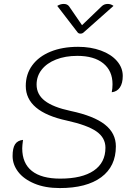

<svg xmlns="http://www.w3.org/2000/svg" viewBox="-20 -947 678 976"><path d="M44 -154Q44 -194 56.5 -213.5Q69 -233 97 -236Q93 -206 93 -193Q93 -117 142 -78Q191 -39 286 -39Q397 -39 456.5 -79.5Q516 -120 516 -196Q516 -247 470 -279Q424 -311 320 -334Q111 -379 111 -510Q111 -570 144 -615Q177 -660 237 -684.5Q297 -709 377 -709Q441 -709 493 -690Q545 -671 574.5 -637Q604 -603 604 -561Q604 -524 589.5 -502.5Q575 -481 548 -478Q552 -497 552 -519Q552 -587 505 -625Q458 -663 373 -663Q312 -663 265 -644.5Q218 -626 192 -593Q166 -560 166 -517Q166 -467 208 -434.5Q250 -402 339 -383Q457 -358 513 -314Q569 -270 569 -203Q569 -101 494.5 -46Q420 9 284 9Q209 9 154.5 -14Q100 -37 72 -74Q44 -111 44 -154ZM497 -915Q509 -927 528 -927Q544 -927 557 -917L406 -783Q399 -776 389 -776Q379 -776 374 -783L271 -917Q287 -927 304 -927Q322 -927 331 -915L397 -819Z"/></svg>

Font: K2D Thin
Style: Italic
Weight: 100
Italic angle: -10°
Designer: Katatrad Aksorn Co.,Ltd.
Foundry: Cadson Demak Co.,Ltd.
Version: Version 1.000; ttfautohint (v1.6)